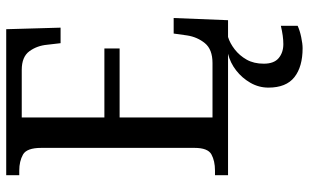

<svg xmlns="http://www.w3.org/2000/svg" viewBox="-208 -546 994 618"><g transform="rotate(-90 289.0 -237.0)"><path d="M34 0V-42H49Q80 -42 101 -53.5Q122 -65 122 -108V-601Q122 -648 100.5 -660Q79 -672 49 -672H34V-714H504L509 -539H459L454 -582Q451 -615 433 -639.5Q415 -664 373 -664H220V-398H442V-349H220V-50H395Q439 -50 459 -74.5Q479 -99 484 -132L490 -175H540L533 0ZM443 240Q383 240 349.5 213.5Q316 187 316 130Q316 99 331.5 72Q347 45 371.5 26Q396 7 425 0H479Q459 6 439 21.5Q419 37 406 60Q393 83 393 115Q393 148 411 163Q429 178 456 178Q469 178 483.5 176Q498 174 515 170V224Q500 231 478.5 235.5Q457 240 443 240Z"/></g></svg>

Font: Noto Serif Tamil SemiCondensed
Style: Italic
Weight: 400
Width: 4
Italic angle: -12°
Designer: Indian Type Foundry, Tom Grace, and the Monotype Design Team
Foundry: Monotype Imaging Inc.
Version: Version 2.003; ttfautohint (v1.8.4.7-5d5b)